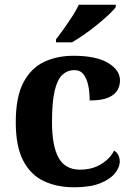

<svg xmlns="http://www.w3.org/2000/svg" viewBox="-20 -786 567 816"><path d="M295 10Q222 10 166 -16.5Q110 -43 78.5 -103.5Q47 -164 47 -266Q47 -374 79.5 -435.5Q112 -497 167.5 -523Q223 -549 292 -549Q389 -549 439.5 -518.5Q490 -488 490 -444Q490 -423 479.5 -403.5Q469 -384 441 -371.5Q413 -359 361 -359Q361 -394 355 -423Q349 -452 335 -470Q321 -488 296 -488Q267 -488 245.5 -468.5Q224 -449 212.5 -401Q201 -353 201 -267Q201 -166 229 -115.5Q257 -65 320 -65Q372 -65 410 -88.5Q448 -112 465 -146Q477 -139 483 -126.5Q489 -114 489 -100Q489 -75 468.5 -49.5Q448 -24 405.5 -7Q363 10 295 10ZM218 -619Q233 -638 251.5 -664Q270 -690 287.5 -717Q305 -744 315 -766H472V-756Q463 -743 441.5 -723Q420 -703 393 -681Q366 -659 338 -639.5Q310 -620 286 -606H218Z"/></svg>

Font: NotoSerif-Bold
Style: Regular
Weight: 700
Designer: Monotype Design Team
Foundry: Monotype Imaging Inc.
Version: Version 2.007; ttfautohint (v1.8) -l 8 -r 50 -G 200 -x 14 -D